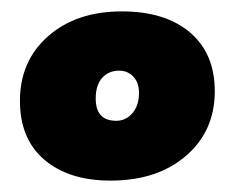

<svg xmlns="http://www.w3.org/2000/svg" viewBox="-20 -770 412 337"><path d="M194 -750Q270 -750 313.5 -713Q357 -676 357 -610Q357 -540 306.5 -496.5Q256 -453 174 -453Q101 -453 58 -489.5Q15 -526 15 -593Q15 -663 64.5 -706.5Q114 -750 194 -750ZM184 -558Q201 -558 212.5 -571.5Q224 -585 224 -607Q224 -625 214 -635.5Q204 -646 189 -646Q171 -646 159.5 -633.5Q148 -621 148 -597Q148 -558 184 -558Z"/></svg>

Font: Livvic Black
Style: Regular
Weight: 900
Designer: Jacques Le Bailly, Baron von Fonthausen
Version: Version 1.001; ttfautohint (v1.8.2)